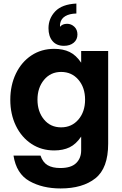

<svg xmlns="http://www.w3.org/2000/svg" viewBox="-20 -851 687 1081"><path d="M56 25H208Q221 63 248 79Q275 95 320 95Q380 95 408.5 67.5Q437 40 437 -5V-82Q408 -39 371.5 -21.5Q335 -4 285 -4Q213 -4 157 -41Q101 -78 69.5 -143Q38 -208 38 -289Q38 -371 69.5 -436.5Q101 -502 157 -539Q213 -576 285 -576Q335 -576 371.5 -558.5Q408 -541 437 -498V-564H589V-42Q589 96 517 153Q445 210 321 210Q219 210 145.5 168.5Q72 127 56 25ZM459 -290Q459 -358 421.5 -402Q384 -446 324 -446Q265 -446 228 -401.5Q191 -357 191 -290Q191 -223 227.5 -178.5Q264 -134 324 -134Q384 -134 421.5 -178Q459 -222 459 -290ZM253 -692Q253 -747 291 -787Q329 -827 410 -831V-775Q371 -774 347.5 -760Q324 -746 319 -720Q317 -708 318 -700Q331 -717 358 -717Q381 -717 398.5 -700.5Q416 -684 416 -657Q416 -628 395 -610.5Q374 -593 340 -593Q298 -593 275.5 -620Q253 -647 253 -692Z"/></svg>

Font: Open Sauce One ExtraBold
Style: Regular
Weight: 800
Designer: Alfredo Marco Pradil
Foundry: Creative Sauce Fz LLC
Version: Version 1.477